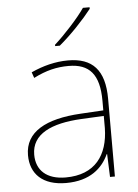

<svg xmlns="http://www.w3.org/2000/svg" viewBox="-55 -808 620 861"><g transform="rotate(-5 255.5 -378.0)"><path d="M381 -759V-766H351C322 -723 257 -652 212 -612V-606H233C286 -650 346 -714 381 -759ZM264 -537C205 -537 150 -522 97 -498L106 -472C163 -501 211 -512 264 -512C357 -512 402 -463 402 -343V-300L299 -294C142 -285 48 -234 48 -129C48 -45 102 10 208 10C316 10 372 -42 400 -103H402L406 0H428V-350C428 -480 373 -537 264 -537ZM301 -270 402 -275V-220C400 -99 341 -15 208 -15C123 -15 76 -58 76 -129C76 -222 165 -263 301 -270Z"/></g></svg>

Font: Noto Sans Syriac Eastern Thin
Style: Regular
Weight: 100
Designer: Patrick Giasson and the Monotype Design Team
Foundry: Monotype Imaging Inc.
Version: Version 3.001